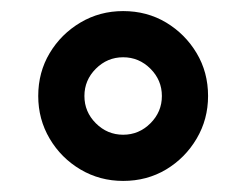

<svg xmlns="http://www.w3.org/2000/svg" viewBox="-20 -709 440 343"><path d="M200 -385.8Q158.3 -385.8 123.8 -406.2Q89.2 -426.7 68.8 -461.2Q48.3 -495.8 48.3 -537.5Q48.3 -580 68.8 -614.2Q89.2 -648.3 123.8 -668.8Q158.3 -689.2 200 -689.2Q242.5 -689.2 276.7 -668.8Q310.8 -648.3 331.2 -614.2Q351.7 -580 351.7 -537.5Q351.7 -495.8 331.2 -461.2Q310.8 -426.7 276.7 -406.2Q242.5 -385.8 200 -385.8ZM200 -468.3Q228.3 -468.3 248.8 -488.8Q269.2 -509.2 269.2 -537.5Q269.2 -565.8 248.8 -586.2Q228.3 -606.7 200 -606.7Q171.7 -606.7 151.2 -586.2Q130.8 -565.8 130.8 -537.5Q130.8 -509.2 151.2 -488.8Q171.7 -468.3 200 -468.3Z"/></svg>

Font: Funnel Display Light
Style: Bold
Weight: 700
Version: Version 1.000